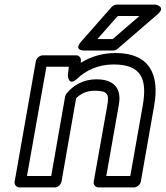

<svg xmlns="http://www.w3.org/2000/svg" viewBox="-20 -795 725 840"><path d="M402 -448C345 -448 301 -422 272 -387C269 -383 266 -377 265 -373L204 -25H98L183 -503H281L277 -465C277 -465 279 -414 318 -451C355 -486 408 -513 477 -513C596 -513 625 -452 605 -336L550 -25H445L500 -337C513 -410 477 -448 402 -448ZM393 -398C449 -398 458 -385 450 -337L390 0C388 11 396 25 411 25H566C577 25 593 15 596 0L655 -336C678 -468 635 -563 486 -563C427 -563 377 -547 333 -520L334 -530C335 -541 327 -553 313 -553H167C156 -553 140 -543 137 -528L44 0C42 11 50 25 65 25H220C231 25 246 15 249 0L313 -365C331 -383 356 -398 393 -398ZM495 -725H590L473 -624H406ZM491 -775C484 -775 474 -771 468 -764L335 -613C300 -573 348 -574 348 -574H475C481 -574 488 -576 494 -581L669 -732C710 -767 659 -775 659 -775Z"/></svg>

Font: Asimov
Style: WidOuIt
Weight: 500
Designer: Google
Version: Version 2.000980; 2014